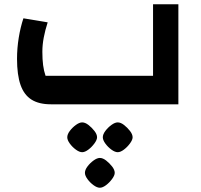

<svg xmlns="http://www.w3.org/2000/svg" viewBox="-20 -490 944 902"><path d="M219 0Q163 0 128 -22Q93 -44 76.5 -91Q60 -138 60 -214Q60 -263 68 -312.5Q76 -362 90 -404L204 -385Q192 -348 185.5 -313.5Q179 -279 179 -247Q179 -211 182.5 -184Q186 -157 194 -134H699V-470H818V0ZM449 392Q436 392 419.5 380Q403 368 391 351.5Q379 335 379 322Q379 308 391 292Q403 276 419.5 264Q436 252 449 252Q463 252 478.5 264Q494 276 506.5 292Q519 308 519 322Q519 334 506.5 351Q494 368 478 380Q462 392 449 392ZM366 225Q353 225 336.5 213Q320 201 308 184.5Q296 168 296 155Q296 141 308 125Q320 109 336.5 97Q353 85 366 85Q380 85 395.5 97Q411 109 423.5 125Q436 141 436 155Q436 167 423.5 184Q411 201 395 213Q379 225 366 225ZM533 225Q520 225 503.5 213Q487 201 475 184.5Q463 168 463 155Q463 141 475 125Q487 109 503.5 97Q520 85 533 85Q547 85 562.5 97Q578 109 590.5 125Q603 141 603 155Q603 167 590.5 184Q578 201 562 213Q546 225 533 225Z"/></svg>

Font: Changa ExtraLight SemiBold
Style: Regular
Weight: 600
Version: Version 3.002; ttfautohint (v1.8.2)